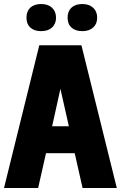

<svg xmlns="http://www.w3.org/2000/svg" viewBox="-45 -944 606 964"><path d="M87.9 -855.5Q87.9 -887.7 107.4 -905.8Q127 -923.8 161.6 -923.8Q196.3 -923.8 216.3 -905Q236.3 -886.2 236.3 -855.2Q236.3 -824.2 216.3 -805.9Q196.3 -787.6 161.6 -787.6Q127 -787.6 107.4 -805.4Q87.9 -823.2 87.9 -855.5ZM294.4 -855.5Q294.4 -887.7 314 -905.8Q333.5 -923.8 368.2 -923.8Q402.8 -923.8 422.9 -905Q442.9 -886.2 442.9 -855.2Q442.9 -824.2 422.9 -805.9Q402.8 -787.6 368.2 -787.6Q333.5 -787.6 314 -805.4Q294.4 -823.2 294.4 -855.5ZM541.5 0H369.6L330.1 -174.8H186L146.5 0H-24.9L152.3 -716.8H363.8ZM300.8 -310.1 258.3 -498Q250.5 -460.4 216.8 -310.1Z"/></svg>

Font: Open Sans Hebrew Condensed Extra Bold
Style: Regular
Weight: 800
Width: 3
Foundry: Ascender Corporation, Yanek Iontef
Version: Version 2.001;PS 002.001;hotconv 1.0.70;makeotf.lib2.5.58329